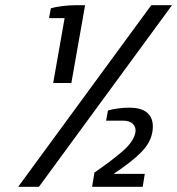

<svg xmlns="http://www.w3.org/2000/svg" viewBox="-20 -720 683 740"><path d="M50 0 563 -700H643L130 0ZM185 -400 229 -650H169L176 -688Q192 -693 219.5 -696.5Q247 -700 273 -700H308L255 -400ZM335 0 344 -55Q404 -96 449.5 -134.5Q495 -173 502 -210Q505 -229 492.5 -242Q480 -255 454 -255H389L396 -294Q412 -299 434 -302Q456 -305 478 -305Q531 -305 553 -280Q575 -255 567 -210Q560 -169 523 -132Q486 -95 418 -50H538L530 0Z"/></svg>

Font: Cuprum
Style: Italic
Weight: 400
Italic angle: -10°
Designer: Jovanny Lemonad
Foundry: Jovanny Lemonad
Version: Version 3.000